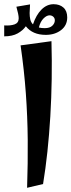

<svg xmlns="http://www.w3.org/2000/svg" viewBox="-28 -875 340 914"><path d="M101 19Q105 -99 104 -209.5Q103 -320 95 -430.5Q87 -541 70 -659L217 -679Q222 -496 211.5 -320.5Q201 -145 177 1ZM-8 -702V-754Q22 -752 41.5 -759Q61 -766 61 -788Q61 -805 50 -843L115 -854Q115 -841 114 -832Q113 -823 113 -813Q113 -797 116 -783Q119 -769 129 -759Q144 -804 169.5 -829.5Q195 -855 227 -855Q256 -855 274 -839Q292 -823 292 -792Q292 -754 262.5 -731.5Q233 -709 190 -709Q127 -709 95 -750Q81 -730 56 -716Q31 -702 -8 -702ZM208 -802Q194 -802 179 -787Q164 -772 157 -744Q169 -741 185 -741Q209 -741 221 -752.5Q233 -764 233 -778Q233 -789 225.5 -795.5Q218 -802 208 -802Z"/></svg>

Font: Marhey
Style: Regular
Weight: 400
Designer: Nur Syamsi & Bustanul Arifin
Foundry: Namelatype
Version: Version 1.000; ttfautohint (v1.8.4.7-5d5b)